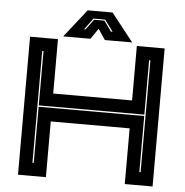

<svg xmlns="http://www.w3.org/2000/svg" viewBox="-57 -914 937 970"><g transform="rotate(5 411.0 -429.0)"><path d="M70 0V-700H211.5V-424H611.5V-700H752.5V0H611.5V-282.5H211.5V0ZM137.5 -66.5H144V-351H679.5V-66.5H686V-634H679.5V-358H144V-634H137.5ZM348.5 -858H474.5L586.5 -716H448L411.5 -770L375 -716H236.5ZM381 -819 338.5 -761H346L384.5 -813.5H437L475 -761H483L440.5 -819Z"/></g></svg>

Font: Tourney Expanded ExtraBold
Style: Regular
Weight: 800
Width: 7
Designer: Tyler Finck
Foundry: Etcetera Type Co
Version: Version 1.010; ttfautohint (v1.8.3)